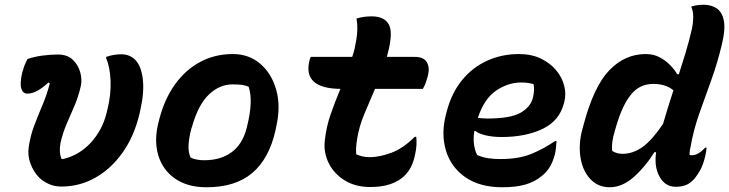

<svg xmlns="http://www.w3.org/2000/svg" viewBox="-20 -778 3076 810"><path d="M96 -529Q125 -539 159 -543.5Q193 -548 224 -548Q264 -548 287 -526Q310 -504 318.5 -473Q327 -442 321 -415Q310 -368 293.5 -330Q277 -292 261 -255Q245 -218 235 -174Q228 -134 240 -107H246Q314 -123 362.5 -175.5Q411 -228 429 -299L432 -311Q449 -378 446.5 -436.5Q444 -495 428 -532V-538Q445 -544 461 -546.5Q477 -549 491 -549Q527 -549 550 -526Q576 -500 582.5 -444Q589 -388 572 -314L569 -300Q547 -205 498 -135.5Q449 -66 382.5 -28.5Q316 9 239 9Q210 9 186.5 -1.5Q163 -12 145 -29Q121 -54 108.5 -88Q96 -122 101 -156Q108 -205 124.5 -248.5Q141 -292 159.5 -335.5Q178 -379 190 -426L184 -430Q162 -409 139.5 -396Q117 -383 95 -383Q77 -383 70 -404Q63 -425 74 -473Q78 -487 82.5 -499.5Q87 -512 96 -529Z M962 -550Q1030 -550 1078 -509Q1126 -468 1145.5 -398.5Q1165 -329 1145 -242L1142 -227Q1115 -108 1044 -48Q973 12 851 12Q771 12 718.5 -24.5Q666 -61 647.5 -123.5Q629 -186 649 -263L653 -279Q675 -362 719 -423Q763 -484 825 -517Q887 -550 962 -550ZM961 -422Q906 -422 861 -379Q816 -336 790 -243L787 -235Q777 -196 775.5 -165.5Q774 -135 784 -113Q809 -102 841 -102Q912 -102 958 -136.5Q1004 -171 1021 -239L1023 -248Q1049 -352 1029 -412Q1016 -418 1000 -420Q984 -422 961 -422Z M1291 -538H1466Q1472 -555 1476 -573Q1480 -591 1483 -609Q1487 -632 1487.5 -655Q1488 -678 1484 -700Q1501 -705 1516.5 -707Q1532 -709 1548 -709Q1592 -709 1613 -685.5Q1634 -662 1627 -609Q1625 -591 1621 -573.5Q1617 -556 1612 -538H1730Q1768 -538 1781 -515Q1794 -492 1785 -458Q1781 -443 1776.5 -430Q1772 -417 1764 -403H1562Q1538 -348 1516.5 -296Q1495 -244 1487 -194Q1480 -153 1483 -127Q1494 -122 1507.5 -118.5Q1521 -115 1540 -115Q1581 -115 1631 -133.5Q1681 -152 1730 -201H1736Q1738 -186 1737 -166Q1736 -146 1730 -121Q1719 -69 1688 -38Q1639 11 1542 11Q1480 11 1435 -16.5Q1390 -44 1367.5 -88.5Q1345 -133 1350 -182Q1356 -242 1375 -296Q1394 -350 1416 -403Q1258 -405 1285 -520Q1286 -526 1287.5 -530Q1289 -534 1291 -538Z M2169 -550Q2222 -550 2261.5 -531Q2301 -512 2326 -482Q2351 -452 2360 -417Q2369 -382 2361 -350L2359 -342Q2340 -268 2268.5 -234Q2197 -200 2097 -200Q2058 -200 2029 -207Q2000 -214 1986 -225H1981Q1972 -167 1993 -124Q2016 -114 2039.5 -110.5Q2063 -107 2090 -107Q2167 -107 2218.5 -127.5Q2270 -148 2322 -183H2328Q2326 -149 2321 -127Q2311 -91 2297.5 -70.5Q2284 -50 2265 -35Q2236 -11 2196.5 0.5Q2157 12 2099 12Q2004 12 1943 -30.5Q1882 -73 1861 -144Q1840 -215 1862 -298L1865 -309Q1886 -388 1930.5 -441.5Q1975 -495 2036.5 -522.5Q2098 -550 2169 -550ZM2178 -430Q2124 -430 2073.5 -396Q2023 -362 1996 -281Q2015 -278 2036 -278Q2133 -278 2175.5 -302Q2218 -326 2228 -365Q2233 -385 2233 -399Q2233 -413 2231 -423Q2221 -426 2208.5 -428Q2196 -430 2178 -430Z M2704 -550Q2737 -550 2762.5 -536.5Q2788 -523 2807 -503.5Q2826 -484 2837 -465H2844Q2858 -509 2872 -554.5Q2886 -600 2898 -652Q2904 -678 2904.5 -704.5Q2905 -731 2896 -750Q2919 -758 2949 -758Q2980 -758 3003 -743Q3026 -728 3033.5 -692Q3041 -656 3026 -593Q3007 -513 2981 -441Q2955 -369 2930.5 -300Q2906 -231 2893 -157Q2890 -145 2889.5 -137.5Q2889 -130 2889 -125Q2891 -124 2894 -123.5Q2897 -123 2898 -123Q2913 -123 2927 -131.5Q2941 -140 2955 -155H2961Q2960 -146 2958.5 -136Q2957 -126 2953 -111Q2946 -83 2935.5 -63Q2925 -43 2912 -27Q2896 -7 2876.5 1.5Q2857 10 2831 10Q2786 10 2762.5 -32.5Q2739 -75 2748 -136H2741Q2703 -75 2654 -31.5Q2605 12 2552 12Q2504 12 2472 -21Q2440 -54 2430 -107.5Q2420 -161 2434 -222L2441 -248Q2484 -412 2550 -481Q2616 -550 2704 -550ZM2563 -141Q2583 -129 2605 -129Q2651 -129 2691.5 -158.5Q2732 -188 2777 -255Q2788 -293 2799 -328Q2810 -363 2821 -397Q2789 -424 2736 -424Q2678 -424 2641.5 -378.5Q2605 -333 2580 -247L2575 -230Q2558 -176 2563 -141Z"/></svg>

Font: Recursive Mn Csl St
Style: Bold Italic
Weight: 700
Italic angle: -15°
Monospace: yes
Version: Version 1.079;hotconv 1.0.112;makeotfexe 2.5.65598; ttfautoh